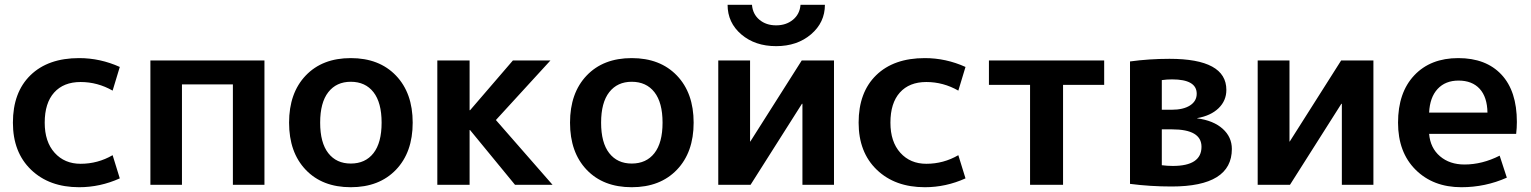

<svg xmlns="http://www.w3.org/2000/svg" viewBox="-20 -773 6403 803"><path d="M451 -124 481 -27Q399 10 311 10Q186 10 110 -63Q34 -136 34 -260Q34 -387 107.5 -458.5Q181 -530 311 -530Q399 -530 481 -493L451 -394Q388 -430 317 -430Q246 -430 206.5 -386Q167 -342 167 -260Q167 -180 208.5 -134Q250 -88 317 -88Q389 -88 451 -124Z M609 -520H1086V0H954V-420H741V0H609Z M1258.5 -457Q1328 -530 1447 -530Q1566 -530 1636 -457Q1706 -384 1706 -260Q1706 -136 1636 -63Q1566 10 1447 10Q1328 10 1258.5 -63Q1189 -136 1189 -260Q1189 -384 1258.5 -457ZM1447 -89Q1508 -89 1542 -132.5Q1576 -176 1576 -260Q1576 -344 1542 -387.5Q1508 -431 1447 -431Q1387 -431 1353 -387.5Q1319 -344 1319 -260Q1319 -176 1353 -132.5Q1387 -89 1447 -89Z M1946 -312 2125 -520H2282L2054 -271L2291 0H2134L1946 -229H1944V0H1809V-520H1944V-312Z M2433.5 -457Q2503 -530 2622 -530Q2741 -530 2811 -457Q2881 -384 2881 -260Q2881 -136 2811 -63Q2741 10 2622 10Q2503 10 2433.5 -63Q2364 -136 2364 -260Q2364 -384 2433.5 -457ZM2622 -89Q2683 -89 2717 -132.5Q2751 -176 2751 -260Q2751 -344 2717 -387.5Q2683 -431 2622 -431Q2562 -431 2528 -387.5Q2494 -344 2494 -260Q2494 -176 2528 -132.5Q2562 -89 2622 -89Z M3117 -520V-181H3118L3333 -520H3468V0H3336V-339H3334L3119 0H2984V-520ZM3023 -753H3125Q3128 -714 3156 -690.5Q3184 -667 3226 -667Q3268 -667 3296.5 -690.5Q3325 -714 3328 -753H3430Q3430 -679 3372 -629.5Q3314 -580 3226 -580Q3138 -580 3080.5 -629Q3023 -678 3023 -753Z M3988 -124 4018 -27Q3936 10 3848 10Q3723 10 3647 -63Q3571 -136 3571 -260Q3571 -387 3644.5 -458.5Q3718 -530 3848 -530Q3936 -530 4018 -493L3988 -394Q3925 -430 3854 -430Q3783 -430 3743.5 -386Q3704 -342 3704 -260Q3704 -180 3745.5 -134Q3787 -88 3854 -88Q3926 -88 3988 -124Z M4598 -418H4426V0H4288V-418H4116V-520H4598Z M4839 -82Q4862 -79 4885 -79Q5005 -79 5005 -159Q5005 -232 4882 -232H4839ZM4839 -314H4880Q4929 -314 4957 -332Q4985 -350 4985 -381Q4985 -441 4882 -441Q4860 -441 4839 -438ZM5132 -150Q5132 7 4880 7Q4791 7 4706 -4V-516Q4786 -527 4871 -527Q5109 -527 5109 -397Q5109 -352 5076.5 -320.5Q5044 -289 4987 -279V-278Q5055 -269 5093.5 -234.5Q5132 -200 5132 -150Z M5373 -520V-181H5374L5589 -520H5724V0H5592V-339H5590L5375 0H5240V-520Z M5957 -302H6201Q6200 -367 6168.5 -401.5Q6137 -436 6080 -436Q6025 -436 5992.5 -401Q5960 -366 5957 -302ZM5957 -213Q5962 -154 6002.5 -119.5Q6043 -85 6105 -85Q6179 -85 6252 -122L6282 -30Q6192 10 6092 10Q5974 10 5900.5 -63Q5827 -136 5827 -260Q5827 -386 5895 -458Q5963 -530 6079 -530Q6195 -530 6259.5 -461Q6324 -392 6324 -263Q6324 -238 6321 -213Z"/></svg>

Font: Mplus 1p Bold
Style: Bold
Weight: 700
Version: Version 1.061